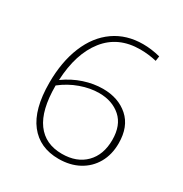

<svg xmlns="http://www.w3.org/2000/svg" viewBox="-165 -826 913 958"><g transform="rotate(30 291.5 -346.5)"><path d="M527 -210Q527 -145 499 -96Q471 -47 421 -20Q371 7 305 7Q196 7 136 -70Q76 -147 76 -299Q76 -420 113.5 -511Q151 -602 221 -651Q291 -700 386 -700Q434 -700 485 -687L481 -659Q434 -670 387 -670Q260 -670 189 -580Q118 -490 111 -335Q161 -371 216 -389Q271 -407 324 -407Q413 -407 470 -356.5Q527 -306 527 -210ZM491 -209Q491 -293 442.5 -336Q394 -379 318 -379Q267 -379 212 -359.5Q157 -340 110 -303V-301Q110 -161 160.5 -92Q211 -23 307 -23Q392 -23 441.5 -73Q491 -123 491 -209Z"/></g></svg>

Font: Bitter Pro ExtraLight
Style: Regular
Weight: 275
Designer: Sol Matas, and Bitter project Authors
Foundry: Sol Matas
Version: Version 1.010